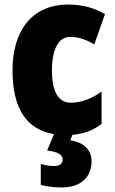

<svg xmlns="http://www.w3.org/2000/svg" viewBox="-20 -583 505 843"><path d="M382 125C382 71 342 41 289 33L298 9C348 5 390 -11 426 -39V-181C383 -150 337 -132 291 -132C238 -132 208 -178 208 -274C208 -370 239 -421 288 -421C324 -421 357 -410 394 -388L441 -521C395 -548 343 -563 280 -563C119 -563 35 -447 35 -274C35 -103 99 -14 217 6L187 78C231 83 255 95 255 118C255 137 241 146 217 146C200 146 181 143 159 137V229C183 235 215 240 252 240C334 240 382 195 382 125Z"/></svg>

Font: Noto Sans Thai Looped Condensed Black
Style: Regular
Weight: 900
Width: 3
Designer: Sasikarn Vongin, Ben Mitchell
Foundry: The Fontpad Ltd
Version: Version 1.001